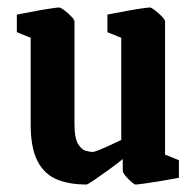

<svg xmlns="http://www.w3.org/2000/svg" viewBox="-20 -483 524 513"><path d="M211 10Q164 10 131 -4Q98 -18 80 -53Q62 -88 62 -150V-382L25 -397V-444Q25 -444 41 -447Q57 -450 78 -454Q99 -458 116.5 -460.5Q134 -463 138 -463Q142 -463 152 -455.5Q162 -448 170.5 -439Q179 -430 179 -426V-151Q179 -114 188.5 -98.5Q198 -83 209.5 -80Q221 -77 227 -77Q232 -77 245.5 -82.5Q259 -88 275 -95.5Q291 -103 304 -109V-382L267 -397V-444Q267 -444 282.5 -447Q298 -450 319.5 -454Q341 -458 358.5 -460.5Q376 -463 381 -463Q384 -463 394 -455.5Q404 -448 412.5 -439Q421 -430 421 -426V-70L458 -55V-8Q458 -8 442 -5Q426 -2 404.5 1.5Q383 5 365 7.5Q347 10 342 10Q339 10 330.5 2.5Q322 -5 315 -13.5Q308 -22 308 -26V-58Q292 -45 270 -29Q248 -13 231 -1.5Q214 10 211 10Z"/></svg>

Font: Grenze Gotisch SemiBold
Style: Regular
Weight: 600
Designer: Renata Polastri
Foundry: Omnibus-Type
Version: Version 1.001